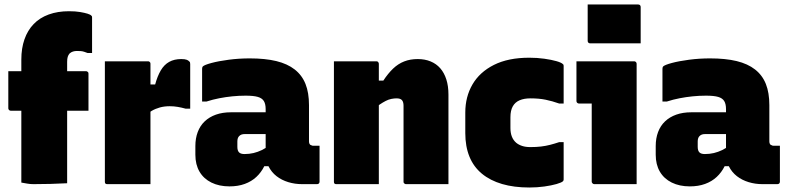

<svg xmlns="http://www.w3.org/2000/svg" viewBox="-20 -820 3510 855"><path d="M17 -503H363Q366 -503 368.5 -501.5Q371 -500 372.5 -498Q374 -496 374 -492Q374 -454 374 -409.5Q374 -365 374 -327H28Q25 -327 22.5 -328.5Q20 -330 18.5 -332.5Q17 -335 17 -338Q17 -376 17 -420.5Q17 -465 17 -503ZM279 -4Q242 -2 204.5 -1Q167 0 129 0Q114 0 100.5 -2.5Q87 -5 75 -7Q75 -35 75 -62.5Q75 -90 75 -118Q75 -174 75 -227.5Q75 -281 75 -334.5Q75 -388 75 -442.5Q75 -497 75 -555Q75 -605 89 -645Q103 -685 130 -713Q157 -741 197 -755.5Q237 -770 287 -770Q316 -770 336.5 -766.5Q357 -763 370 -759Q383 -755 387 -750Q389 -749 389.5 -746.5Q390 -744 390 -742Q390 -703 390 -663.5Q390 -624 390 -584H370Q362 -587 354.5 -589.5Q347 -592 339 -592.5Q331 -593 322 -593Q313 -593 305 -590.5Q297 -588 290 -582Q284 -575 281.5 -566.5Q279 -558 279 -545Q279 -494 279 -439.5Q279 -385 279 -328.5Q279 -272 279 -216Q279 -160 279 -106.5Q279 -53 279 -4Z M623 -444H671Q681 -481 696 -506.5Q711 -532 733.5 -544.5Q756 -557 787 -557Q803 -557 811 -554Q819 -551 822 -547Q825 -545 826 -542.5Q827 -540 827 -535Q827 -528 827 -504.5Q827 -481 827 -450Q827 -419 827 -388.5Q827 -358 827 -336H807Q789 -341 771.5 -344Q754 -347 736 -347Q712 -347 692 -341.5Q672 -336 655 -326Q638 -316 623 -302ZM650 0Q624 0 589 0Q554 0 519 0Q484 0 458 0Q455 0 453 -0.5Q451 -1 449.5 -2.5Q448 -4 447.5 -6Q447 -8 447 -11Q447 -29 447 -65.5Q447 -102 447 -149.5Q447 -197 447 -249.5Q447 -302 447 -353.5Q447 -405 447 -449Q447 -476 447 -501Q447 -526 447 -547Q476 -547 511.5 -547Q547 -547 581.5 -547Q616 -547 639 -547Q643 -547 645 -545.5Q647 -544 648.5 -542Q650 -540 650 -536Q650 -482 650 -428.5Q650 -375 650 -321.5Q650 -268 650 -214.5Q650 -161 650 -107.5Q650 -54 650 0Z M1356 -352Q1356 -332 1356 -312Q1356 -292 1356 -271.5Q1356 -251 1356 -230.5Q1356 -210 1356 -190Q1356 -184 1358.5 -179Q1361 -174 1367 -173Q1368 -172 1370 -171.5Q1372 -171 1375 -171Q1376 -171 1377 -171Q1378 -171 1380 -171H1403Q1403 -131 1403 -91Q1403 -51 1403 -11Q1403 -6 1400 -3Q1397 0 1392 0Q1387 0 1364.5 0Q1342 0 1325 0Q1293 0 1263.5 -9Q1234 -18 1211.5 -35.5Q1189 -53 1176 -79Q1163 -105 1163 -140Q1163 -173 1163 -206Q1163 -239 1163 -272Q1163 -283 1163 -293Q1163 -303 1163 -313.5Q1163 -324 1163 -334Q1163 -357 1155 -370Q1147 -383 1128 -388.5Q1109 -394 1074 -394Q1044 -394 1014.5 -391Q985 -388 956.5 -382.5Q928 -377 900 -368H880Q880 -405 880 -441.5Q880 -478 880 -514Q880 -518 881 -520.5Q882 -523 883 -524Q890 -531 921.5 -539.5Q953 -548 998.5 -554Q1044 -560 1092 -560Q1161 -560 1210.5 -548Q1260 -536 1292.5 -510.5Q1325 -485 1340.5 -446Q1356 -407 1356 -352ZM1037 -166Q1037 -149 1044.5 -141.5Q1052 -134 1069 -134Q1090 -134 1109 -138.5Q1128 -143 1145.5 -151.5Q1163 -160 1180 -173L1189 -80H1157Q1143 -52 1121.5 -32Q1100 -12 1070 -1Q1040 10 1002 10Q956 10 921.5 -7Q887 -24 868.5 -55.5Q850 -87 850 -131V-170Q850 -204 860.5 -232Q871 -260 891.5 -279.5Q912 -299 941.5 -309.5Q971 -320 1009 -320Q1047 -320 1082.5 -320Q1118 -320 1147.5 -320Q1177 -320 1200 -320Q1208 -320 1212 -310Q1216 -300 1217.5 -279Q1219 -258 1219 -223Q1194 -223 1169.5 -223Q1145 -223 1120 -223Q1095 -223 1071 -223Q1062 -223 1056 -221Q1050 -219 1045 -214Q1041 -210 1039 -204Q1037 -198 1037 -190Z M1977 0Q1929 0 1882.5 0Q1836 0 1788 0Q1785 0 1782.5 -1.5Q1780 -3 1778.5 -5Q1777 -7 1777 -11Q1777 -67 1777 -123.5Q1777 -180 1777 -236.5Q1777 -293 1777 -349Q1777 -366 1770 -374Q1763 -382 1746 -382Q1735 -382 1722.5 -379.5Q1710 -377 1697.5 -370.5Q1685 -364 1671.5 -355Q1658 -346 1645 -332V-461H1687Q1708 -493 1730.5 -514.5Q1753 -536 1780 -546.5Q1807 -557 1840 -557Q1872 -557 1897.5 -546.5Q1923 -536 1940.5 -516Q1958 -496 1967.5 -466.5Q1977 -437 1977 -399Q1977 -347 1977 -297Q1977 -247 1977 -197.5Q1977 -148 1977 -98Q1977 -74 1977 -49.5Q1977 -25 1977 0ZM1667 0Q1640 0 1606 0Q1572 0 1538 0Q1504 0 1478 0Q1475 0 1473 -0.5Q1471 -1 1469.5 -2.5Q1468 -4 1467.5 -6Q1467 -8 1467 -11Q1467 -66 1467 -120.5Q1467 -175 1467 -230Q1467 -285 1467 -339.5Q1467 -394 1467 -449Q1467 -476 1467 -501Q1467 -526 1467 -547Q1496 -547 1530.5 -547Q1565 -547 1598.5 -547Q1632 -547 1656 -547Q1660 -547 1662 -545.5Q1664 -544 1665.5 -541.5Q1667 -539 1667 -535Q1667 -447 1667 -357.5Q1667 -268 1667 -178.5Q1667 -89 1667 0Z M2337 -563Q2372 -563 2404 -558.5Q2436 -554 2458.5 -547.5Q2481 -541 2487 -534Q2489 -533 2489.5 -530.5Q2490 -528 2490 -526Q2490 -484 2490 -442.5Q2490 -401 2490 -359H2470Q2439 -370 2409.5 -376Q2380 -382 2342 -382Q2314 -382 2294 -373.5Q2274 -365 2263.5 -346.5Q2253 -328 2253 -298V-250Q2253 -228 2259.5 -211.5Q2266 -195 2279 -184Q2290 -175 2305.5 -170Q2321 -165 2342 -165Q2368 -165 2389 -167.5Q2410 -170 2429.5 -175Q2449 -180 2470 -187H2490Q2490 -146 2490 -104.5Q2490 -63 2490 -21Q2490 -19 2489.5 -17Q2489 -15 2487 -13Q2481 -7 2458.5 -0.5Q2436 6 2404 10.5Q2372 15 2337 15Q2269 15 2216 -0.5Q2163 -16 2126 -46.5Q2089 -77 2070.5 -122.5Q2052 -168 2052 -227V-319Q2052 -389 2084 -444Q2116 -499 2179.5 -531Q2243 -563 2337 -563Z M2615 -11Q2615 -40 2615 -75Q2615 -110 2615 -147.5Q2615 -185 2615 -222.5Q2615 -260 2615 -294.5Q2615 -329 2615 -359H2603Q2598 -359 2592.5 -359Q2587 -359 2581 -359Q2575 -359 2569.5 -359Q2564 -359 2558 -359Q2554 -359 2550.5 -362Q2547 -365 2547 -370Q2547 -414 2547 -458.5Q2547 -503 2547 -547Q2571 -547 2597.5 -547Q2624 -547 2651 -547Q2678 -547 2704.5 -547Q2731 -547 2756 -547Q2781 -547 2804 -547Q2807 -547 2809.5 -545.5Q2812 -544 2813.5 -541.5Q2815 -539 2815 -535Q2815 -483 2815 -426.5Q2815 -370 2815 -313.5Q2815 -257 2815 -201Q2815 -145 2815 -92Q2815 -77 2815 -61.5Q2815 -46 2815 -31Q2815 -16 2815 0Q2767 0 2720.5 0Q2674 0 2626 0Q2622 0 2618.5 -3.5Q2615 -7 2615 -11ZM2597 -800Q2618 -800 2647.5 -800Q2677 -800 2709.5 -800Q2742 -800 2771.5 -800Q2801 -800 2822 -800Q2827 -800 2830 -797Q2833 -794 2833 -789V-627Q2812 -627 2782.5 -627Q2753 -627 2720.5 -627Q2688 -627 2658.5 -627Q2629 -627 2608 -627Q2603 -627 2600 -630Q2597 -633 2597 -638Z M3406 -352Q3406 -332 3406 -312Q3406 -292 3406 -271.5Q3406 -251 3406 -230.5Q3406 -210 3406 -190Q3406 -184 3408.5 -179Q3411 -174 3417 -173Q3418 -172 3420 -171.5Q3422 -171 3425 -171Q3426 -171 3427 -171Q3428 -171 3430 -171H3453Q3453 -131 3453 -91Q3453 -51 3453 -11Q3453 -6 3450 -3Q3447 0 3442 0Q3437 0 3414.5 0Q3392 0 3375 0Q3343 0 3313.5 -9Q3284 -18 3261.5 -35.5Q3239 -53 3226 -79Q3213 -105 3213 -140Q3213 -173 3213 -206Q3213 -239 3213 -272Q3213 -283 3213 -293Q3213 -303 3213 -313.5Q3213 -324 3213 -334Q3213 -357 3205 -370Q3197 -383 3178 -388.5Q3159 -394 3124 -394Q3094 -394 3064.5 -391Q3035 -388 3006.5 -382.5Q2978 -377 2950 -368H2930Q2930 -405 2930 -441.5Q2930 -478 2930 -514Q2930 -518 2931 -520.5Q2932 -523 2933 -524Q2940 -531 2971.5 -539.5Q3003 -548 3048.5 -554Q3094 -560 3142 -560Q3211 -560 3260.5 -548Q3310 -536 3342.5 -510.5Q3375 -485 3390.5 -446Q3406 -407 3406 -352ZM3087 -166Q3087 -149 3094.5 -141.5Q3102 -134 3119 -134Q3140 -134 3159 -138.5Q3178 -143 3195.5 -151.5Q3213 -160 3230 -173L3239 -80H3207Q3193 -52 3171.5 -32Q3150 -12 3120 -1Q3090 10 3052 10Q3006 10 2971.5 -7Q2937 -24 2918.5 -55.5Q2900 -87 2900 -131V-170Q2900 -204 2910.5 -232Q2921 -260 2941.5 -279.5Q2962 -299 2991.5 -309.5Q3021 -320 3059 -320Q3097 -320 3132.5 -320Q3168 -320 3197.5 -320Q3227 -320 3250 -320Q3258 -320 3262 -310Q3266 -300 3267.5 -279Q3269 -258 3269 -223Q3244 -223 3219.5 -223Q3195 -223 3170 -223Q3145 -223 3121 -223Q3112 -223 3106 -221Q3100 -219 3095 -214Q3091 -210 3089 -204Q3087 -198 3087 -190Z"/></svg>

Font: Recursive Black
Style: Regular
Weight: 900
Version: Version 1.085